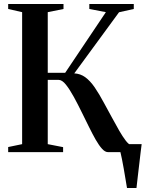

<svg xmlns="http://www.w3.org/2000/svg" viewBox="-20 -763 730 963"><path d="M617 180Q613.5 159 609.2 133.5Q605 108 600.5 82.2Q596 56.5 591.5 34.2Q587 12 583.5 -2L556.5 -40H690.5Q688 -20.5 685.2 2Q682.5 24.5 679.8 48.5Q677 72.5 674.2 95.8Q671.5 119 669 140.5Q666.5 162 664.5 180ZM21 0V-25.5L91 -40V-702L21 -718V-743H298.5V-718L219.5 -702V-398H307L511 -702L428 -718V-743H651V-718L577 -701.5L352.5 -395Q383 -393.5 407.5 -375.8Q432 -358 454.8 -325Q477.5 -292 502.5 -245Q522.5 -208.5 541.8 -172.8Q561 -137 578.2 -107.2Q595.5 -77.5 610.2 -58.2Q625 -39 636 -35.5L671.5 -25V0H521.5Q507 0 491.8 -16.8Q476.5 -33.5 460.2 -62Q444 -90.5 426.5 -126Q409 -161.5 390.5 -199Q371 -239 350.5 -276.5Q330 -314 310.8 -338.2Q291.5 -362.5 273.5 -362.5H219.5V-40L296.5 -25V0Z"/></svg>

Font: Merriweather 120pt SemiBold
Style: Regular
Weight: 600
Version: Version 2.100